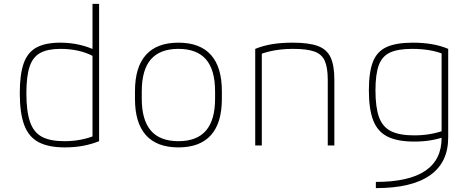

<svg xmlns="http://www.w3.org/2000/svg" viewBox="-20 -750 2440 990"><path d="M314 10Q229 10 178 -17.5Q127 -45 104.5 -106.5Q82 -168 82 -270Q82 -366 102 -423Q122 -480 168 -505Q214 -530 291 -530Q343 -530 390.5 -519Q438 -508 475 -489L463 -459Q426 -479 383 -488.5Q340 -498 292 -498Q226 -498 187.5 -477Q149 -456 132.5 -406Q116 -356 116 -269Q116 -177 134.5 -122.5Q153 -68 195.5 -45Q238 -22 312 -22Q357 -22 397.5 -30Q438 -38 471 -52L457 -28V-730H491V-22Q457 -8 412.5 1Q368 10 314 10Z M900 10Q789 10 732.5 -53Q676 -116 676 -240V-280Q676 -404 732.5 -467Q789 -530 900 -530Q1011 -530 1067.5 -467Q1124 -404 1124 -280V-240Q1124 -116 1067.5 -53Q1011 10 900 10ZM900 -22Q995 -22 1042 -76.5Q1089 -131 1089 -241V-279Q1089 -390 1042 -444Q995 -498 900 -498Q805 -498 758 -444Q711 -390 711 -279V-241Q711 -131 758 -76.5Q805 -22 900 -22Z M1296 -498Q1338 -515 1384.5 -522.5Q1431 -530 1490 -530Q1572 -530 1618.5 -513Q1665 -496 1684.5 -454.5Q1704 -413 1704 -340V0H1670V-339Q1670 -402 1654.5 -436.5Q1639 -471 1600.5 -484.5Q1562 -498 1491 -498Q1456 -498 1425.5 -494.5Q1395 -491 1368 -484.5Q1341 -478 1313 -467L1330 -490V0H1296Z M1918 188Q2088 188 2172.5 131Q2257 74 2257 -39V-494L2271 -469Q2236 -484 2194.5 -491Q2153 -498 2105 -498Q2032 -498 1991 -479Q1950 -460 1933 -413.5Q1916 -367 1916 -284Q1916 -196 1934.5 -145.5Q1953 -95 1996.5 -73.5Q2040 -52 2115 -52Q2158 -52 2196.5 -58.5Q2235 -65 2271 -78L2279 -47Q2247 -35 2206.5 -27.5Q2166 -20 2115 -20Q2030 -20 1978.5 -45.5Q1927 -71 1904.5 -129Q1882 -187 1882 -284Q1882 -378 1903 -431.5Q1924 -485 1973.5 -507.5Q2023 -530 2109 -530Q2216 -530 2291 -498V-41Q2291 88 2197 154Q2103 220 1918 220Z"/></svg>

Font: M PLUS Code Latin Expanded ExtraLight
Style: Regular
Weight: 250
Width: 7
Designer: Coji Morishita
Foundry: UNDERFOREST DESIGN
Version: Version 1.002; ttfautohint (v1.8.3)